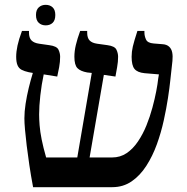

<svg xmlns="http://www.w3.org/2000/svg" viewBox="-20 -775 773 795"><path d="M117 0Q108 -48 101.5 -91.5Q95 -135 90.5 -172.5Q86 -210 83.5 -238.5Q81 -267 81 -285Q81 -313 86 -345.5Q91 -378 99 -411Q107 -444 116 -473L99 -476Q81 -480 69.5 -486Q58 -492 52.5 -505Q47 -518 47 -540Q47 -561 52.5 -586.5Q58 -612 71 -647H100V-640Q100 -618 110.5 -607.5Q121 -597 142 -594L184 -588Q215 -584 222 -569.5Q229 -555 229 -540Q229 -519 225 -497Q221 -475 217 -458L161 -467Q152 -425 147 -380Q142 -335 142 -301Q142 -282 144 -256Q146 -230 152.5 -197.5Q159 -165 171 -123H300L360 -473L341 -475Q313 -480 300.5 -493Q288 -506 288 -540Q288 -563 294 -588.5Q300 -614 312 -647H341V-640Q341 -618 351 -607.5Q361 -597 382 -594L425 -588Q455 -584 462 -569.5Q469 -555 469 -540Q469 -519 465 -497Q461 -475 458 -458L410 -465L351 -123H444Q478 -123 504.5 -141Q531 -159 551.5 -189.5Q572 -220 586.5 -256Q601 -292 611 -329Q621 -366 627 -397.5Q633 -429 635 -449L638 -467L578 -472Q549 -475 537 -489.5Q525 -504 525 -540Q525 -561 530 -582.5Q535 -604 549 -647H578V-640Q578 -626 584.5 -611.5Q591 -597 616 -595L653 -592Q670 -591 680 -582Q690 -573 693 -558Q696 -543 694 -523L685 -441Q682 -412 675.5 -369Q669 -326 658 -276Q647 -226 629.5 -177.5Q612 -129 586 -88.5Q560 -48 525 -24Q490 0 445 0ZM169 -670Q152 -670 140.5 -680.5Q129 -691 129 -713Q129 -734 140.5 -744.5Q152 -755 169 -755Q187 -755 198 -744.5Q209 -734 209 -713Q209 -691 198 -680.5Q187 -670 169 -670Z"/></svg>

Font: Noto Serif Hebrew Medium
Style: Regular
Weight: 500
Version: Version 2.003